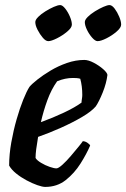

<svg xmlns="http://www.w3.org/2000/svg" viewBox="-20 -736 497 756"><path d="M158 0Q147 0 127 -7Q107 -14 84.5 -26Q62 -38 43.5 -53Q25 -68 16 -84Q16 -128 24.5 -175.5Q33 -223 45.5 -266.5Q58 -310 71.5 -343.5Q85 -377 96 -394Q105 -405 127 -422.5Q149 -440 179 -458Q209 -476 243.5 -488Q278 -500 312 -500Q328 -500 349 -489Q370 -478 386 -464Q402 -450 403 -441Q399 -408 384.5 -372Q370 -336 357 -317Q340 -297 302.5 -275Q265 -253 219 -232.5Q173 -212 130 -197Q125 -168 122.5 -148Q120 -128 120 -114Q125 -105 141.5 -95Q158 -85 175.5 -79Q193 -73 202 -73Q210 -73 226 -87.5Q242 -102 259 -122Q276 -142 289.5 -158.5Q303 -175 306 -180Q315 -180 324 -174Q333 -168 335 -163Q321 -130 297 -92Q273 -54 239 -27Q205 0 158 0ZM141 -255Q188 -272 231.5 -292.5Q275 -313 301 -332Q301 -338 302.5 -346.5Q304 -355 304 -362Q304 -397 296 -426Q289 -428 281.5 -428.5Q274 -429 267 -429Q236 -429 205 -416Q182 -384 166.5 -341.5Q151 -299 141 -255ZM364 -574Q355 -574 343 -587.5Q331 -601 322.5 -618.5Q314 -636 314 -649Q314 -658 325.5 -669.5Q337 -681 354 -691.5Q371 -702 387 -709Q403 -716 411 -716Q421 -716 431.5 -702Q442 -688 449.5 -670Q457 -652 457 -639Q457 -627 439 -611.5Q421 -596 399 -585Q377 -574 364 -574ZM170 -574Q160 -574 148.5 -587.5Q137 -601 128 -618.5Q119 -636 119 -649Q119 -658 130.5 -669.5Q142 -681 159 -691.5Q176 -702 192 -709Q208 -716 217 -716Q226 -716 237 -702Q248 -688 255.5 -670Q263 -652 263 -639Q263 -627 244.5 -611.5Q226 -596 204 -585Q182 -574 170 -574Z"/></svg>

Font: Texturina 72pt 72pt Regular
Style: Bold Italic
Weight: 700
Italic angle: -11°
Designer: Guillermo Torres Carreño
Foundry: Omnibus-Type
Version: Version 1.002; ttfautohint (v1.8.3)